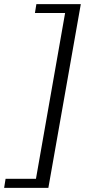

<svg xmlns="http://www.w3.org/2000/svg" viewBox="-23 -709 411 929"><path d="M-3 200 4 156H151L292 -646H146L153 -689H368L211 200Z"/></svg>

Font: Linux Libertine O
Style: Italic
Weight: 400
Italic angle: -12°
Designer: Philipp H. Poll
Foundry: Philipp H. Poll
Version: Version 5.1.6